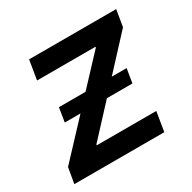

<svg xmlns="http://www.w3.org/2000/svg" viewBox="-125 -662 788 787"><g transform="rotate(-30 268.5 -268.0)"><path d="M11.2 0 23.9 -73.7 367.2 -440.4 368.2 -444.3H91.3L106.4 -535.6H518.6L505.4 -457L170.9 -95.7L170.4 -91.8H452.1L437 0ZM103.5 -238.3 114.3 -304.7H434.6L423.8 -238.3Z"/></g></svg>

Font: Inter 20pt Medium
Style: Italic
Weight: 500
Italic angle: -9.3988°
Version: Version 4.001;git-66647c0bb